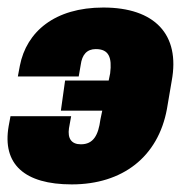

<svg xmlns="http://www.w3.org/2000/svg" viewBox="-45 -480 506 510"><path d="M145.5 9.8C280.8 9.8 375 -63.5 398.4 -190.4L411.1 -265.1C434.1 -388.7 365.7 -460 229.5 -460C100.1 -460 25.4 -395.5 7.8 -305.7L2.4 -276.9H164.1L169.4 -307.6C172.9 -335 186 -349.6 209.5 -349.6C244.1 -349.6 252.9 -327.6 247.6 -285.2L243.7 -266.1H127.9L116.7 -186H226.6L221.7 -162.6C216.3 -121.1 203.1 -96.7 169.9 -96.7C144.5 -96.7 134.3 -112.3 138.2 -139.2L144 -171.4H-17.1L-22 -145C-39.6 -43.9 20 9.8 145.5 9.8Z"/></svg>

Font: Roboto Flex Super Cond Black
Style: Italic
Weight: 900
Width: 3
Italic angle: -10°
Designer: Berlow after Robertson
Foundry: Google
Version: Version 3.200;Glyphs 3.3 (3311)